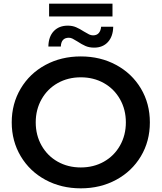

<svg xmlns="http://www.w3.org/2000/svg" viewBox="-20 -1018 882 1048"><path d="M44 -350Q44 -452 93 -534.5Q142 -617 228 -663.5Q314 -710 421 -710Q528 -710 614 -663.5Q700 -617 749 -535Q798 -453 798 -350Q798 -247 749 -165Q700 -83 614 -36.5Q528 10 421 10Q314 10 228 -36.5Q142 -83 93 -165.5Q44 -248 44 -350ZM667 -350Q667 -420 635 -476.5Q603 -533 547 -564.5Q491 -596 421 -596Q351 -596 295 -564.5Q239 -533 207 -476.5Q175 -420 175 -350Q175 -280 207 -223.5Q239 -167 295 -135.5Q351 -104 421 -104Q491 -104 547 -135.5Q603 -167 635 -223.5Q667 -280 667 -350ZM402 -792Q386 -802 376 -807Q366 -812 356 -812Q314 -812 312 -764H244Q245 -818 273.5 -848Q302 -878 350 -878Q375 -878 395 -869.5Q415 -861 438 -846Q456 -835 466.5 -830Q477 -825 488 -825Q508 -825 519 -837.5Q530 -850 532 -872H598Q597 -819 569 -788.5Q541 -758 494 -758Q467 -758 446.5 -767Q426 -776 402 -792ZM248 -998H594V-928H248Z"/></svg>

Font: Montserrat Alternates SemiBold
Style: Regular
Weight: 600
Designer: Julieta Ulanovsky
Foundry: Julieta Ulanovsky
Version: Version 7.200